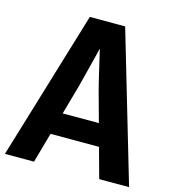

<svg xmlns="http://www.w3.org/2000/svg" viewBox="-116 -862 866 956"><g transform="rotate(15 317.0 -384.0)"><path d="M-3 0 229 -768H411L637 0H483L365 -430Q359 -452 350.5 -488.5Q342 -525 332.5 -565.5Q323 -606 314.5 -643Q306 -680 300 -702H336Q330 -679 321 -641.5Q312 -604 301.5 -562.5Q291 -521 281.5 -483.5Q272 -446 266 -423L147 0ZM155 -155V-269H465V-155Z"/></g></svg>

Font: Yaldevi
Style: Bold
Weight: 700
Designer: Sol Matas, Rajitha Manaperi, Kosala Senevirathne
Foundry: Mooniak
Version: Version 1.100